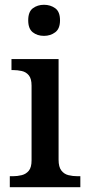

<svg xmlns="http://www.w3.org/2000/svg" viewBox="-20 -783 371 803"><path d="M21 0V-46H34Q53 -46 71 -50.5Q89 -55 100.5 -69Q112 -83 112 -112V-425Q112 -454 100.5 -468Q89 -482 71 -486Q53 -490 34 -490H28V-536H225V-115Q225 -85 236.5 -70Q248 -55 266 -50.5Q284 -46 304 -46H316V0ZM164 -633Q136 -633 117 -648Q98 -663 98 -698Q98 -734 117.5 -748.5Q137 -763 164 -763Q191 -763 211 -748.5Q231 -734 231 -698Q231 -663 211 -648Q191 -633 164 -633Z"/></svg>

Font: Noto Serif Khojki Medium
Style: Regular
Weight: 500
Version: Version 2.003